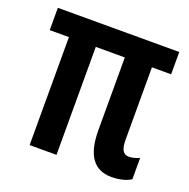

<svg xmlns="http://www.w3.org/2000/svg" viewBox="-104 -644 742 752"><g transform="rotate(20 267.5 -267.5)"><path d="M436 8Q326 8 326 -147V-450H205V0H93V-450H13V-543H519V-450H439V-149Q439 -117 447.5 -103.5Q456 -90 472 -90Q495 -90 517 -101V-12Q502 -2 480.5 3Q459 8 436 8Z"/></g></svg>

Font: Noto Sans ExtraCondensed SemiBold
Style: Regular
Weight: 600
Width: 2
Designer: Monotype Design Team
Foundry: Monotype Imaging Inc.
Version: Version 2.013; ttfautohint (v1.8.4.7-5d5b)